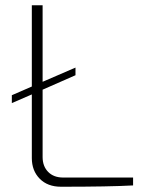

<svg xmlns="http://www.w3.org/2000/svg" viewBox="-20 -710 553 730"><path d="M486 -35V-5Q396 0 212 0Q161 0 131 -30.5Q101 -61 101 -109V-351L25 -318V-348L101 -381V-690H142V-399L267 -453V-424L142 -369V-113Q142 -78 163 -56.5Q184 -35 220 -35Z"/></svg>

Font: Exo 2.0 Extra Light
Style: Regular
Weight: 250
Designer: Natanael Gama
Version: Version 1.001;PS 001.001;hotconv 1.0.70;makeotf.lib2.5.58329